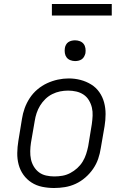

<svg xmlns="http://www.w3.org/2000/svg" viewBox="-20 -934 640 962"><path d="M251 8Q221 8 191.5 2Q162 -4 138 -19.5Q114 -35 97.5 -58Q81 -81 73.5 -109Q66 -137 66.5 -167.5Q67 -198 72 -228L90 -338Q94 -365 103.5 -391.5Q113 -418 129 -442.5Q145 -467 167.5 -486Q190 -505 216 -517Q242 -529 269.5 -535Q297 -541 324 -541Q355 -541 383.5 -533.5Q412 -526 436.5 -511Q461 -496 477.5 -472.5Q494 -449 501.5 -421Q509 -393 509 -362.5Q509 -332 504 -302L485 -192Q481 -165 472 -138.5Q463 -112 446.5 -88Q430 -64 407.5 -44.5Q385 -25 359 -13Q333 -1 305.5 3.5Q278 8 251 8ZM252 -50Q273 -50 293 -53.5Q313 -57 332 -67Q351 -77 367 -91.5Q383 -106 394 -124Q405 -142 411.5 -162Q418 -182 422 -202L440 -312Q443 -333 444 -354Q445 -375 440.5 -394.5Q436 -414 425.5 -431.5Q415 -449 398.5 -460Q382 -471 362 -475.5Q342 -480 321 -480Q301 -480 281 -476Q261 -472 242 -462.5Q223 -453 207.5 -438Q192 -423 181 -405Q170 -387 163.5 -367.5Q157 -348 154 -328L135 -218Q132 -198 131.5 -177Q131 -156 135 -136.5Q139 -117 149.5 -99.5Q160 -82 175.5 -70.5Q191 -59 211 -54.5Q231 -50 252 -50ZM356 -628Q344 -628 332.5 -632.5Q321 -637 314 -646Q307 -655 305 -667.5Q303 -680 305 -693Q306 -701 310.5 -709.5Q315 -718 322.5 -723Q330 -728 339 -730Q348 -732 356 -732Q369 -732 380.5 -727.5Q392 -723 399 -714Q406 -705 408 -692.5Q410 -680 408 -667Q406 -659 401.5 -650.5Q397 -642 389.5 -637Q382 -632 373.5 -630Q365 -628 356 -628ZM240 -856V-914H540V-856Z"/></svg>

Font: Iosevka Curly Slab LtEx
Style: Italic
Weight: 300
Width: 7
Italic angle: -9°
Monospace: yes
Designer: Belleve Invis
Foundry: Belleve Invis
Version: Version 11.1.0; ttfautohint (v1.8.3)